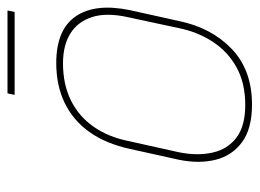

<svg xmlns="http://www.w3.org/2000/svg" viewBox="-110 -572 692 512"><g transform="rotate(-90 236.0 -316.0)"><path d="M464 -642H243L239 -623H460ZM436 -185 465 -316Q484 -408 448.5 -460Q413 -512 324 -512Q264 -512 217.5 -489.5Q171 -467 140 -423.5Q109 -380 95 -316L66 -185Q55 -131 66 -87Q77 -43 113 -16.5Q149 10 213 10Q305 10 361.5 -44Q418 -98 436 -185ZM446 -320 417 -185Q407 -135 380.5 -94.5Q354 -54 312 -31Q270 -8 212 -8Q156 -8 125 -31.5Q94 -55 85 -95.5Q76 -136 86 -185L116 -320Q127 -374 154.5 -413Q182 -452 224.5 -473Q267 -494 323 -494Q371 -494 402.5 -474.5Q434 -455 446.5 -416.5Q459 -378 446 -320Z"/></g></svg>

Font: Advent Pro Thin
Style: Italic
Weight: 250
Italic angle: -12°
Version: Version 3.000